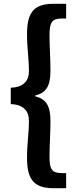

<svg xmlns="http://www.w3.org/2000/svg" viewBox="-20 -823 418 1016"><path d="M265 173H330V93H307C255 93 242 73 242 7C242 -56 247 -112 247 -183C247 -265 222 -300 167 -313V-318C222 -331 247 -365 247 -448C247 -519 242 -575 242 -638C242 -704 255 -725 307 -725H330V-803H265C167 -803 123 -766 123 -644C123 -564 133 -517 133 -444C133 -403 111 -361 37 -359V-272C111 -270 133 -228 133 -186C133 -113 123 -67 123 14C123 135 167 173 265 173Z"/></svg>

Font: DAIFUKU Sans JP
Style: Bold
Weight: 700
Designer: Original font ‘Source Han Sans JP’ : Ryoko NISHIZUKA  (kana, bopomofo & ideographs); Paul D. Hunt (Latin, Greek & Cyrill
Foundry: Daifuku
Version: Version 1.001